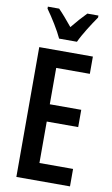

<svg xmlns="http://www.w3.org/2000/svg" viewBox="-102 -989 606 1040"><g transform="rotate(10 201.5 -469.0)"><path d="M352 -938H291C263 -909 244 -888 213 -850C185 -884 158 -916 136 -938H74V-927C105 -884 145 -820 164 -778H262C282 -822 324 -887 352 -927ZM361 0V-96H176V-324H349V-419H176V-619H361V-714H66V0Z"/></g></svg>

Font: Noto Sans Display Condensed Medium
Style: Regular
Weight: 500
Width: 3
Designer: Monotype Design Team
Foundry: Monotype Imaging Inc.
Version: Version 1.900